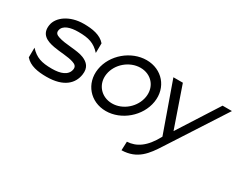

<svg xmlns="http://www.w3.org/2000/svg" viewBox="-89 -833 1732 1406"><g transform="rotate(30 776.5 -130.0)"><path d="M80 -327C67 -245 125 -218 193 -206C245 -196 316 -196 361 -180C382 -173 399 -162 395 -135C386 -80 328 -60 256 -60C167 -60 120 -75 69 -130L68 -48C109 0 177 11 250 11C399 11 460 -57 472 -135C482 -199 450 -229 407 -247C349 -271 251 -264 189 -286C169 -293 153 -302 157 -327C165 -375 225 -391 290 -391C379 -391 426 -376 477 -321L478 -403C437 -451 368 -462 295 -462C176 -462 91 -399 80 -327Z M550 -226C529 -95 621 11 752 11C883 11 1007 -95 1028 -226C1049 -357 958 -462 827 -462C696 -462 571 -357 550 -226ZM622 -226C637 -318 724 -391 816 -391C908 -391 971 -318 956 -226C941 -134 856 -60 764 -60C672 -60 607 -134 622 -226Z M1058 -451 1206 -34C1145 81 1076 124 999 128L996 202C1128 199 1186 118 1246 24L1553 -451H1474L1256 -110L1138 -451Z"/></g></svg>

Font: Charger Sport
Style: Obl
Weight: 400
Designer: Jasper
Foundry: Cannot Into Space Fonts
Version: Version 1.1